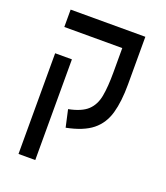

<svg xmlns="http://www.w3.org/2000/svg" viewBox="-147 -687 879 1014"><g transform="rotate(20 293.0 -180.5)"><path d="M494.1 -585.9V-318.4Q494.1 -222.2 475.3 -155.8Q456.5 -89.4 406.7 -49.3Q356.9 -9.3 262.7 9.3L241.2 -87.4Q313.5 -101.6 346.9 -133.1Q380.4 -164.6 390.1 -217.8Q399.9 -271 399.9 -351.1V-488.3H74.2V-585.9ZM170.4 224.6H76.2V-341.3H170.4Z"/></g></svg>

Font: Cascadia Mono PL
Style: Regular
Weight: 400
Monospace: yes
Designer: Aaron Bell
Foundry: Saja Typeworks
Version: Version 2404.023; ttfautohint (v1.8.4)